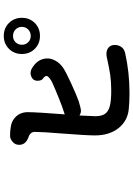

<svg xmlns="http://www.w3.org/2000/svg" viewBox="139 -914 721 1040"><g transform="rotate(-90 500.0 -394.5)"><path d="M776 -134Q776 -115 766 -99.5Q756 -84 734 -78Q627 -54 517 -54Q466 -54 429 -58Q365 -64 325.5 -113.5Q286 -163 286 -242Q286 -288 297 -429Q301 -474 303 -511.5Q305 -549 305 -567Q305 -593 274 -602Q235 -617 235 -652Q235 -673 251 -687Q267 -701 284 -701Q302 -701 318 -699Q362 -696 387 -670Q412 -644 412 -605Q412 -582 408.5 -524Q405 -466 400 -405L409 -408Q439 -417 488.5 -437Q538 -457 571 -472Q585 -478 596.5 -487.5Q608 -497 608 -504Q608 -508 604 -513.5Q600 -519 593 -523Q582 -532 582 -553Q582 -570 594 -579.5Q606 -589 623 -590Q635 -590 645 -585Q703 -553 703 -498Q703 -476 689.5 -453Q676 -430 653 -414Q631 -399 570 -371Q509 -343 471 -329Q431 -317 419 -317Q407 -317 394 -325Q390 -255 390 -239Q390 -205 403 -186.5Q416 -168 445.5 -160.5Q475 -153 529 -153Q576 -153 614 -158.5Q652 -164 714 -178Q719 -179 727 -179Q749 -179 762.5 -167Q776 -155 776 -134ZM727 -637Q727 -679 755 -707Q783 -735 825 -735Q867 -735 895 -707Q923 -679 923 -637Q923 -595 895 -567Q867 -539 825 -539Q783 -539 755 -567Q727 -595 727 -637ZM874 -637Q874 -657 860 -671Q846 -685 825 -685Q804 -685 790.5 -671Q777 -657 777 -637Q777 -617 790.5 -603Q804 -589 825 -589Q846 -589 860 -603Q874 -617 874 -637Z"/></g></svg>

Font: Tsukimi Rounded SemiBold
Style: Regular
Weight: 600
Designer: Takashi Funayama
Foundry: Takashi Funayama
Version: Version 1.032; ttfautohint (v1.8.3)